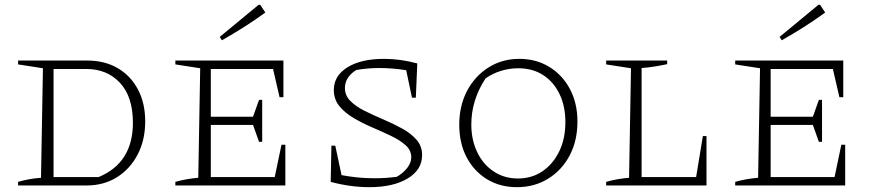

<svg xmlns="http://www.w3.org/2000/svg" viewBox="-20 -769 3625 796"><path d="M342 -518Q414 -518 468 -486.5Q522 -455 552 -398Q582 -341 582 -266Q582 -188 550.5 -128Q519 -68 464.5 -34Q410 0 338 0H55V-15Q75 -21 99 -25.5Q123 -30 150 -32L158 -486L55 -502V-518ZM389 -35Q531 -94 531 -260Q531 -368 477.5 -425.5Q424 -483 338 -483H202V-35Z M1147 -169H1163V0H707V-15Q731 -22 755 -26Q779 -30 802 -32L810 -486L707 -502V-518H1155V-366H1139L1112 -483H854V-285H1029L1054 -355H1067V-181H1054L1029 -251H854V-35H1119ZM900 -602 891 -616 1052 -749H1059L1080 -717Q1036 -685 991 -656.5Q946 -628 900 -602Z M1511 7Q1472 7 1432 1.5Q1392 -4 1351 -15L1354 -165H1370L1396 -43Q1427 -37 1461 -33.5Q1495 -30 1531 -30Q1556 -30 1579 -31.5Q1602 -33 1625 -36Q1651 -51 1668 -72.5Q1685 -94 1685 -117Q1685 -146 1661.5 -167Q1638 -188 1601.5 -205.5Q1565 -223 1524 -240.5Q1483 -258 1446.5 -279.5Q1410 -301 1387 -329Q1364 -357 1364 -396Q1364 -455 1420.5 -490Q1477 -525 1572 -525Q1640 -525 1710 -506L1704 -364H1688L1664 -478Q1605 -487 1553 -487Q1505 -487 1458 -479Q1438 -468 1424 -448.5Q1410 -429 1410 -404Q1410 -373 1433 -350Q1456 -327 1492.5 -309Q1529 -291 1570 -273.5Q1611 -256 1647.5 -236Q1684 -216 1707 -189.5Q1730 -163 1730 -126Q1730 -65 1670 -29Q1610 7 1511 7Z M2123 7Q2053 7 1999 -26Q1945 -59 1914.5 -117Q1884 -175 1884 -252Q1884 -331 1916.5 -392.5Q1949 -454 2005.5 -489.5Q2062 -525 2133 -525Q2203 -525 2257.5 -491.5Q2312 -458 2343 -399.5Q2374 -341 2374 -265Q2374 -186 2342 -125Q2310 -64 2253 -28.5Q2196 7 2123 7ZM2127 -29Q2185 -29 2229 -59Q2273 -89 2298.5 -141.5Q2324 -194 2324 -263Q2324 -329 2299.5 -379.5Q2275 -430 2231.5 -458Q2188 -486 2128 -486Q2093 -486 2058 -475.5Q2023 -465 1993 -444Q1934 -354 1934 -253Q1934 -189 1958.5 -138Q1983 -87 2027 -58Q2071 -29 2127 -29Z M2894 -205H2909V0H2493V-15Q2517 -22 2541 -26Q2565 -30 2588 -32L2596 -486L2493 -502V-518H2746V-503Q2723 -498 2695.5 -493.5Q2668 -489 2640 -487V-35H2866Z M3468 -169H3484V0H3028V-15Q3052 -22 3076 -26Q3100 -30 3123 -32L3131 -486L3028 -502V-518H3476V-366H3460L3433 -483H3175V-285H3350L3375 -355H3388V-181H3375L3350 -251H3175V-35H3440ZM3221 -602 3212 -616 3373 -749H3380L3401 -717Q3357 -685 3312 -656.5Q3267 -628 3221 -602Z"/></svg>

Font: Piazzolla SC ExtraLight
Style: Regular
Weight: 200
Designer: Juan Pablo del Peral
Foundry: Huerta Tipografica
Version: Version 1.330